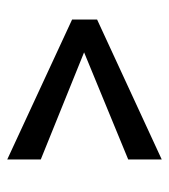

<svg xmlns="http://www.w3.org/2000/svg" viewBox="13 -590 481 548"><g transform="rotate(90 254.0 -315.5)"><path d="M128.9 -314.5 434.6 -190.9V-95.2L35.2 -280.3V-351.6L434.6 -536.1V-440.4Z"/></g></svg>

Font: Mardoto
Style: Regular
Weight: 400
Designer: Christian Robertson, Vahan Hovhannisyan
Foundry: Google
Version: Version 1.000